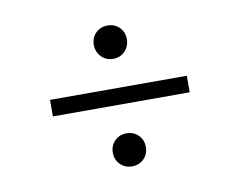

<svg xmlns="http://www.w3.org/2000/svg" viewBox="-54 -514 684 548"><g transform="rotate(-10 288.0 -240.0)"><path d="M288.1 -131.8Q308.6 -131.8 322.3 -118.2Q335.9 -104.5 335.9 -84Q335.9 -63.5 322.3 -49.8Q308.6 -36.1 288.1 -36.1Q267.6 -36.1 253.9 -49.8Q240.2 -63.5 240.2 -84Q240.2 -104.5 253.9 -118.2Q267.6 -131.8 288.1 -131.8ZM89.8 -263.7H486.3V-215.8H89.8ZM288.1 -444.3Q308.6 -444.3 322.3 -430.7Q335.9 -417 335.9 -396.5Q335.9 -376 322.3 -361.8Q308.6 -347.7 288.1 -347.7Q267.6 -347.7 253.9 -361.8Q240.2 -376 240.2 -396.5Q240.2 -417 253.9 -430.7Q267.6 -444.3 288.1 -444.3Z"/></g></svg>

Font: Lohit Tamil
Style: Regular
Weight: 400
Version: 2.91.1